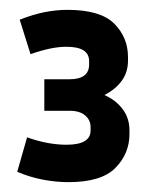

<svg xmlns="http://www.w3.org/2000/svg" viewBox="-20 -810 315 390"><path d="M243 -538Q243 -498 214.5 -469Q186 -440 119 -440Q94 -440 67.5 -445Q41 -450 15 -461L35 -531Q58 -523 77.5 -519.5Q97 -516 115 -516Q164 -516 164 -545V-552Q164 -566 153 -575.5Q142 -585 121 -585H70V-649H121Q161 -649 161 -679V-686Q161 -715 115 -715Q100 -715 82.5 -711.5Q65 -708 42 -700L20 -770Q48 -781 71.5 -785.5Q95 -790 117 -790Q184 -790 212 -762Q240 -734 240 -694V-687Q240 -663 227 -645.5Q214 -628 192 -617Q215 -607 229 -588.5Q243 -570 243 -545Z"/></svg>

Font: Inria Sans
Style: Bold
Weight: 700
Designer: Black Foundry Team
Foundry: Black Foundry
Version: Version 1.2; ttfautohint (v1.8.3)